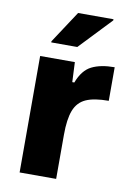

<svg xmlns="http://www.w3.org/2000/svg" viewBox="-83 -774 575 828"><g transform="rotate(10 205.0 -360.5)"><path d="M62 0V-510H214L218 -423H227Q248 -479 287 -498.5Q326 -518 387 -518V-371Q323 -371 287.5 -355Q252 -339 237 -300.5Q222 -262 222 -193V0ZM99 -576V-581L191 -721H346V-716L213 -576Z"/></g></svg>

Font: Saira
Style: Bold
Weight: 700
Designer: Hector Gatti with collaboration of the Omnibus-Type team
Foundry: Omnibus-Type
Version: Version 1.100; ttfautohint (v1.8.3)